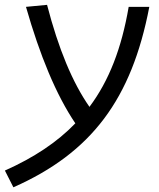

<svg xmlns="http://www.w3.org/2000/svg" viewBox="-55 -546 661 796"><path d="M0.5 230.5C324.2 87.4 490.7 -134.8 564 -517.6H478.5C449.2 -346.7 397.5 -211.9 315.9 -103C245.6 -203.6 187.5 -343.3 140.1 -525.9L52.7 -517.6C109.9 -317.4 177.2 -153.3 257.3 -34.7C181.6 43.9 85.4 107.4 -34.7 161.1Z"/></svg>

Font: Cascadia Code SemiLight
Style: Italic
Weight: 350
Italic angle: -10°
Monospace: yes
Designer: Aaron Bell
Foundry: Saja Typeworks
Version: Version 2404.023